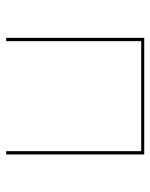

<svg xmlns="http://www.w3.org/2000/svg" viewBox="49 -548 498 637"><g transform="rotate(90 298.5 -229.0)"><path d="M492 0H481V-448H116V0H105V-458H492Z"/></g></svg>

Font: Ysabeau SC Hairline
Style: Regular
Weight: 100
Designer: Christian Thalmann (Catharsis Fonts)
Version: Version 0.003